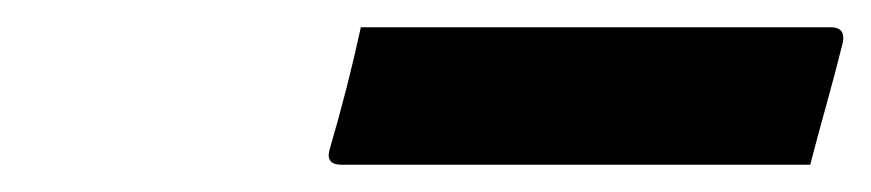

<svg xmlns="http://www.w3.org/2000/svg" viewBox="-20 -783 640 141"><path d="M245 -763H590Q601 -763 599 -752Q593 -728 587 -706.5Q581 -685 575 -662H231Q219 -662 222 -673Q229 -697 234.5 -718.5Q240 -740 245 -763Z"/></svg>

Font: Recursive Mn Lnr St SmB
Style: Italic
Weight: 600
Italic angle: -15°
Monospace: yes
Version: Version 1.079;hotconv 1.0.112;makeotfexe 2.5.65598; ttfautoh